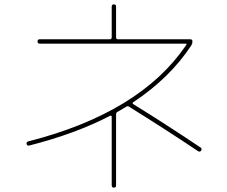

<svg xmlns="http://www.w3.org/2000/svg" viewBox="-20 -810 1040 880"><path d="M114 -143Q104 -141 102 -150Q100 -160 110 -162Q623 -293 833 -603Q838 -610 830 -610H162Q152 -610 152 -620Q152 -630 162 -630H483Q492 -630 492 -639V-780Q492 -790 502 -790Q512 -790 512 -780V-639Q512 -630 521 -630H852Q862 -630 862 -620Q862 -610 857 -602Q758 -452 590 -341Q584 -337 592 -332Q738 -242 899 -134Q907 -129 902 -120Q897 -112 888 -117Q734 -220 573 -320Q565 -326 559 -321Q546 -313 518 -297Q512 -294 512 -285V40Q512 50 502 50Q492 50 492 40V-275Q492 -278 489 -279.5Q486 -281 484 -279Q326 -197 114 -143Z"/></svg>

Font: Rounded Mplus 1c Thin
Style: Regular
Weight: 250
Version: Version 1.059.20150529